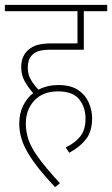

<svg xmlns="http://www.w3.org/2000/svg" viewBox="-20 -642 460 788"><path d="M250 -37Q286 -54 308.5 -81Q331 -108 331 -155Q331 -202 305 -234.5Q279 -267 218 -267Q156 -267 121 -229.5Q86 -192 86 -135Q86 -101 97 -68.5Q108 -36 138 5.5Q168 47 226 110L206 126Q131 47 95 -13.5Q59 -74 59 -134Q59 -176 74.5 -207.5Q90 -239 116 -260Q98 -280 82.5 -306.5Q67 -333 67 -366Q67 -406 89 -430Q103 -446 126 -455Q149 -464 196 -464H298V-596H0V-622H420V-596H324V-438H190Q157 -438 139 -432.5Q121 -427 110 -414Q94 -397 94 -364Q94 -335 108 -312.5Q122 -290 138 -274Q175 -293 219 -293Q270 -293 300 -273Q330 -253 344 -221.5Q358 -190 358 -157Q358 -102 332.5 -70Q307 -38 264 -15Z"/></svg>

Font: Noto Sans Devanagari UI Condensed Thin
Style: Regular
Weight: 100
Width: 3
Designer: Jelle Bosma - Monotype Design Team
Foundry: Monotype Imaging Inc.
Version: Version 2.004; ttfautohint (v1.8.4.7-5d5b)